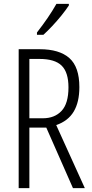

<svg xmlns="http://www.w3.org/2000/svg" viewBox="-20 -967 473 987"><path d="M184 -714Q285 -714 336.5 -668.5Q388 -623 388 -519Q388 -442 359 -393.5Q330 -345 269 -324L416 0H355L218 -311H131V0H76V-714ZM183 -664H131V-359H200Q261 -359 296.5 -397Q332 -435 332 -518Q332 -595 297 -629.5Q262 -664 183 -664ZM334 -939Q319 -916 296 -887.5Q273 -859 248 -832.5Q223 -806 203 -788H170V-800Q201 -840 225 -875Q249 -910 270 -947H334Z"/></svg>

Font: Noto Sans Thai ExtCond Light
Style: Regular
Weight: 300
Width: 2
Designer: Monotype Design Team
Foundry: Monotype Imaging Inc.
Version: Version 2.002; ttfautohint (v1.8.4.7-5d5b)